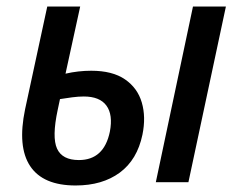

<svg xmlns="http://www.w3.org/2000/svg" viewBox="-20 -559 725 589"><path d="M212 10Q112 10 72.5 -49.5Q33 -109 57 -224L125 -539H226L181 -333Q220 -342 260 -342Q325 -342 363.5 -315.5Q402 -289 415 -244.5Q428 -200 417 -146Q401 -69 347.5 -29.5Q294 10 212 10ZM458 0 572 -539H673L558 0ZM157 -222Q139 -138 155 -103Q171 -68 222 -68Q299 -68 317 -155Q327 -207 306.5 -235Q286 -263 237 -263Q221 -263 201.5 -260.5Q182 -258 164 -255Z"/></svg>

Font: Noto Sans SemiCondensed Medium
Style: Italic
Weight: 500
Width: 4
Italic angle: -12°
Designer: Monotype Design Team
Foundry: Monotype Imaging Inc.
Version: Version 2.013; ttfautohint (v1.8.4.7-5d5b)